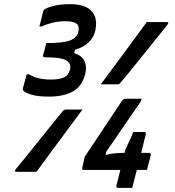

<svg xmlns="http://www.w3.org/2000/svg" viewBox="-20 -816 840 922"><path d="M464 -411Q520 -486 575.5 -561.5Q631 -637 685 -710H781Q794 -710 784 -697Q772 -682 749.5 -654Q727 -626 699.5 -592Q672 -558 644.5 -523.5Q617 -489 594 -461Q571 -433 558 -418Q553 -411 546 -411ZM615 86H548Q536 86 539 75L558 0H383Q372 0 375 -11L387 -63Q387 -64 400 -83Q413 -102 432.5 -131.5Q452 -161 474.5 -195Q497 -229 517.5 -259.5Q538 -290 551.5 -310.5Q565 -331 567 -334Q572 -339 575.5 -340.5Q579 -342 583 -342H660L657 -330Q655 -327 642 -308Q629 -289 609.5 -261Q590 -233 568.5 -201.5Q547 -170 526.5 -140Q506 -110 491 -89L487 -72Q508 -77 529 -79.5Q550 -82 578 -82L581 -93Q581 -95 586.5 -107Q592 -119 599 -134Q606 -149 612 -162.5Q618 -176 620 -182H672Q683 -182 680 -171L658 -82H695Q706 -82 704 -71Q703 -66 699 -51Q695 -36 691 -20.5Q687 -5 686 0H637L628 35Q626 42 621.5 60Q617 78 615 86ZM376 -290Q321 -215 265 -140Q209 -65 155 9H59Q46 9 56 -4Q69 -19 91.5 -47Q114 -75 141.5 -109Q169 -143 196.5 -177.5Q224 -212 246.5 -240Q269 -268 282 -283Q289 -290 295 -290ZM438 -671Q432 -639 407 -614Q382 -589 340 -577L336 -561Q376 -548 387 -520Q398 -492 389 -460L387 -453Q371 -398 326.5 -375Q282 -352 215 -352Q164 -352 134.5 -360.5Q105 -369 93 -379Q89 -385 90 -393Q92 -399 95.5 -412.5Q99 -426 103 -440Q107 -454 108 -459H120Q140 -446 166 -440Q192 -434 224 -434Q267 -434 288.5 -445Q310 -456 316 -481Q323 -510 299 -525.5Q275 -541 196 -541Q184 -541 187 -552Q189 -557 192 -569Q195 -581 198 -592.5Q201 -604 202 -609Q282 -609 315.5 -621.5Q349 -634 356 -662Q363 -690 348 -702Q333 -714 292 -714Q261 -714 232.5 -707Q204 -700 181 -689H169Q171 -694 174.5 -709.5Q178 -725 182 -740Q186 -755 187 -760Q188 -764 190 -767.5Q192 -771 199 -774Q213 -782 243 -789Q273 -796 316 -796Q370 -796 399 -779Q428 -762 436.5 -735Q445 -708 439 -678Z"/></svg>

Font: Recursive Sn Lnr St Med
Style: Italic
Weight: 500
Italic angle: -15°
Version: Version 1.079;hotconv 1.0.112;makeotfexe 2.5.65598; ttfautoh